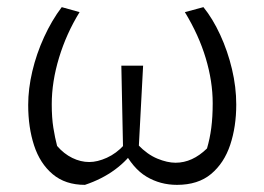

<svg xmlns="http://www.w3.org/2000/svg" viewBox="-20 -509 741 538"><path d="M476 9Q429 9 390.5 -14Q352 -37 324 -92L367 -103Q393 -76 421 -64.5Q449 -53 472 -53Q519 -53 560 -93Q568 -120 572 -150.5Q576 -181 576 -220Q576 -281 556.5 -346Q537 -411 498 -475L550 -489Q576 -457 597 -411.5Q618 -366 630 -315.5Q642 -265 642 -216Q642 -154 625 -103Q608 -52 571.5 -21.5Q535 9 476 9ZM218 9Q163 9 127.5 -21Q92 -51 75.5 -101.5Q59 -152 59 -215Q59 -260 70.5 -309Q82 -358 103.5 -405Q125 -452 153 -489L203 -475Q166 -415 145.5 -347.5Q125 -280 125 -217Q125 -179 129.5 -151Q134 -123 140 -100Q159 -78 182.5 -66.5Q206 -55 230 -55Q253 -55 279.5 -67Q306 -79 328 -103L361 -96Q339 -61 302.5 -34Q266 -7 218 9ZM368 -80 325 -82 320 -325H381Z"/></svg>

Font: Piazzolla 24pt Light
Style: Regular
Weight: 300
Designer: Juan Pablo del Peral
Foundry: Huerta Tipografica
Version: Version 2.005